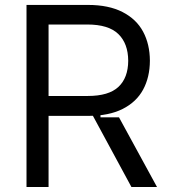

<svg xmlns="http://www.w3.org/2000/svg" viewBox="-20 -747 675 767"><path d="M85.9 0V-727.3H331.7Q414.1 -727.3 469.5 -698.9Q524.9 -670.5 551.7 -620.4Q578.5 -570.3 578.8 -504.3Q578.5 -438.6 551.7 -389Q524.9 -339.5 470 -311.8Q415.1 -284.1 333.1 -284.1H134.2V-363.6H330.3Q414.4 -363.6 453.1 -399.9Q491.8 -436.1 492.2 -504.3Q491.8 -573.2 452.6 -611.2Q413.4 -649.1 328.8 -649.1H174V0ZM455.3 -278.4 607.2 0H505L349.4 -287.6L381.4 -297.6V-278.4Z"/></svg>

Font: Riot Sans
Style: Regular
Weight: 400
Designer: Rasmus Andersson
Foundry: rsms
Version: Version 3.005